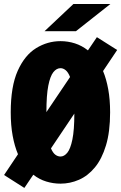

<svg xmlns="http://www.w3.org/2000/svg" viewBox="-30 -913 609 966"><path d="M-9.5 -32.5 60.5 -137Q43.5 -177 33.8 -229.5Q24 -282 24 -348Q24 -478.5 59.2 -557Q94.5 -635.5 151.8 -670.8Q209 -706 274.5 -706Q311.5 -706 346.8 -694.8Q382 -683.5 412.5 -659.5L457.5 -726L559.5 -661.5L488.5 -555.5Q505 -516 514.5 -464.2Q524 -412.5 524 -348Q524 -250 503.2 -181.5Q482.5 -113 447.2 -70.5Q412 -28 367.2 -8.5Q322.5 11 274.5 11Q237.5 11 202.5 0.2Q167.5 -10.5 137.5 -34L92.5 32.5ZM274.5 -570Q254.5 -570 238.5 -550Q222.5 -530 213 -482Q203.5 -434 203.5 -349L322.5 -525.5Q313 -549.5 300.5 -559.8Q288 -570 274.5 -570ZM274.5 -125.5Q293 -125.5 308.8 -144.8Q324.5 -164 334.2 -211.2Q344 -258.5 344 -341.5L226.5 -166.5Q236 -144 248.2 -134.8Q260.5 -125.5 274.5 -125.5ZM352 -756H194L339.5 -893H525.5Z"/></svg>

Font: Trispace SemiCondensed ExtraBold
Style: Regular
Weight: 800
Width: 4
Designer: Tyler Finck
Foundry: Etcetera Type Company
Version: Version 1.210; ttfautohint (v1.8.3)